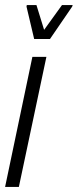

<svg xmlns="http://www.w3.org/2000/svg" viewBox="-23 -733 305 753"><path d="M-3 0 104 -510H159L51 0ZM111 -580 81 -707 82 -713H120L150 -616L220 -713H262L260 -707L173 -580Z"/></svg>

Font: Saira UltraCondensed
Style: Italic
Weight: 400
Width: 1
Italic angle: -12°
Designer: Hector Gatti with collaboration of the Omnibus-Type team
Foundry: Omnibus-Type
Version: Version 1.101